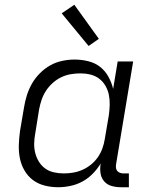

<svg xmlns="http://www.w3.org/2000/svg" viewBox="-20 -778 640 806"><path d="M224 8Q195 8 167.5 1Q140 -6 118.5 -22Q97 -38 83 -62Q69 -86 63.5 -113.5Q58 -141 59 -170Q60 -199 64 -228L81 -328Q85 -353 93 -378.5Q101 -404 114.5 -427.5Q128 -451 148 -471Q168 -491 191.5 -504Q215 -517 241.5 -522.5Q268 -528 293 -528Q322 -528 350.5 -521Q379 -514 400 -497.5Q421 -481 434.5 -457Q448 -433 455 -405L474 -520H539L467 -87Q466 -80 467 -72.5Q468 -65 472.5 -60Q477 -55 484 -52.5Q491 -50 498 -50H521V8H488Q468 8 449.5 3Q431 -2 418.5 -15.5Q406 -29 402.5 -48Q399 -67 402 -87L403 -92Q389 -69 369.5 -49Q350 -29 326 -16Q302 -3 275.5 2.5Q249 8 224 8ZM248 -50Q268 -50 288 -53.5Q308 -57 327 -65.5Q346 -74 362.5 -87.5Q379 -101 391 -118.5Q403 -136 410 -155.5Q417 -175 420 -195L437 -295Q440 -316 440.5 -338Q441 -360 437 -380Q433 -400 422.5 -418Q412 -436 396 -448Q380 -460 359.5 -465Q339 -470 318 -470Q298 -470 277 -466.5Q256 -463 236.5 -453.5Q217 -444 200.5 -429Q184 -414 172.5 -396Q161 -378 154.5 -358.5Q148 -339 144 -318L128 -218Q124 -197 123.5 -176Q123 -155 128 -135.5Q133 -116 143.5 -99Q154 -82 170 -70.5Q186 -59 206.5 -54.5Q227 -50 248 -50ZM352 -585 239 -722 292 -758 395 -615Z"/></svg>

Font: Iosevka Light Extended
Style: Italic
Weight: 300
Width: 7
Italic angle: -9°
Monospace: yes
Designer: Belleve Invis
Foundry: Belleve Invis
Version: Version 32.5.0; ttfautohint (v1.8.4)